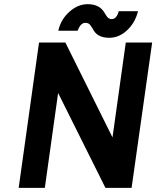

<svg xmlns="http://www.w3.org/2000/svg" viewBox="-20 -905 753 925"><path d="M506 -723Q554 -723 592 -759Q631 -795 645 -851H552Q542 -813 518 -813Q505 -813 496 -824Q492 -829 488.5 -835.5Q485 -842 480 -849Q456 -885 401 -885Q354 -884 314 -848Q294 -830 280.5 -807.5Q267 -785 261 -757H354Q368 -795 391 -795Q407 -795 415 -784Q419 -779 423 -772.5Q427 -766 431 -759Q452 -723 506 -723ZM168 -700 70 0H196L260 -457L488 0H614L713 -700H586L522 -243L295 -700Z"/></svg>

Font: Unageo
Style: Bold-Italic
Weight: 700
Designer: Richard Sepsi
Foundry: Richard Sepsi
Version: Version 2.000